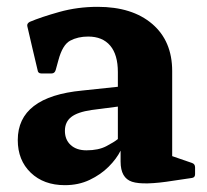

<svg xmlns="http://www.w3.org/2000/svg" viewBox="-20 -529 605 562"><path d="M170 13Q108 13 70 -23.5Q32 -60 32 -119Q32 -246 221 -264L325 -275V-318Q325 -369 302.5 -395.5Q280 -422 238 -422Q208 -422 185.5 -410Q163 -398 151 -353L143 -324Q140 -314 131 -314H101Q91 -314 90 -324Q82 -357 74.5 -389.5Q67 -422 60 -452Q58 -460 67 -465Q100 -479 153.5 -494Q207 -509 266 -509Q367 -509 425.5 -459Q484 -409 484 -321V-72L542 -52Q551 -49 551 -39V-19Q551 -9 541 -8L487 0Q400 14 366.5 3Q333 -8 333 -56V-88Q321 -64 298 -41Q275 -18 242.5 -2.5Q210 13 170 13ZM233 -89Q268 -89 291 -101Q314 -113 325 -122V-217L248 -207Q207 -201 188.5 -186.5Q170 -172 170 -146Q170 -120 187 -104.5Q204 -89 233 -89Z"/></svg>

Font: Hahmlet
Style: Bold
Weight: 700
Designer: Minjoo Ham & Mark Frömberg
Foundry: hypertype
Version: Version 1.002; ttfautohint (v1.8.3)